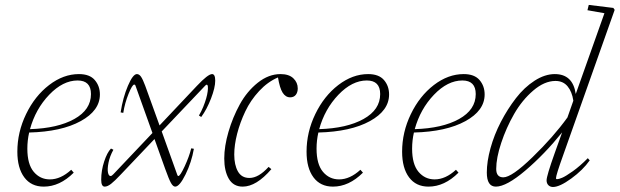

<svg xmlns="http://www.w3.org/2000/svg" viewBox="-20 -745 2511 778"><path d="M157.2 11.2Q106.4 11.2 78.4 -26.4Q50.3 -64 50.3 -130.4Q50.3 -209.5 85.7 -282.7Q121.1 -356 179 -400.4Q236.8 -444.8 299.8 -444.8Q343.3 -444.8 364 -420.7Q384.8 -396.5 384.8 -362.3Q384.8 -296.9 306.9 -254.2Q229 -211.4 98.1 -208Q90.8 -175.8 90.8 -142.6Q90.8 -79.6 116.7 -48.8Q142.6 -18.1 182.1 -18.1Q226.1 -18.1 268.6 -57.1L278.8 -45.4Q222.2 11.2 157.2 11.2ZM294.4 -418.9Q234.9 -418.9 179.4 -361.1Q124 -303.2 101.6 -221.7Q213.4 -225.1 281 -262.7Q348.6 -300.3 348.6 -363.8Q348.6 -418.9 294.4 -418.9Z M404.3 11.2Q390.1 11.2 390.1 -16.6Q390.1 -54.2 402.1 -90.6Q414.1 -127 429.7 -143.1L439.5 -138.2Q424.8 -111.8 419.7 -85.9Q414.6 -60.1 417.5 -45.9Q420.4 -31.7 428.2 -31.7Q432.6 -31.7 439.5 -39.1L597.7 -206.1L528.8 -398.4Q527.8 -402.3 523.9 -402.3Q516.1 -402.3 501 -365Q485.8 -327.6 479.5 -287.6L468.8 -289.6Q478 -349.6 498.3 -397.2Q518.6 -444.8 534.7 -444.8Q543.9 -444.8 551.3 -434.3Q558.6 -423.8 568.4 -397.5L626.5 -236.8L777.8 -397Q822.8 -444.8 839.4 -444.8Q852.1 -444.8 852.1 -418Q852.1 -390.1 835 -345.7Q817.9 -301.3 795.4 -271L786.1 -276.9Q795.9 -293.5 803.5 -312Q811 -330.6 815.4 -345.9Q819.8 -361.3 821.5 -374.3Q823.2 -387.2 822.3 -394.5Q821.3 -401.9 817.4 -401.9Q814.9 -401.9 810.1 -396.5L635.3 -212.4L698.7 -35.6Q700.2 -31.7 702.6 -31.7Q710 -31.7 728.3 -71Q746.6 -110.4 754.9 -144L765.6 -142.1Q756.3 -87.9 731.9 -38.3Q707.5 11.2 689.9 11.2Q681.2 11.2 672.9 -3.4Q664.6 -18.1 649.4 -60.5L606 -181.6L469.2 -37.6Q444.8 -11.7 430.2 -0.2Q415.5 11.2 404.3 11.2Z M963.4 11.2Q925.8 11.2 907.2 -20.5Q888.7 -52.2 888.7 -103Q888.7 -152.3 905.8 -210.9Q922.9 -269.5 951.7 -322Q980.5 -374.5 1024.4 -409.7Q1068.4 -444.8 1116.7 -444.8Q1150.9 -444.8 1168.7 -427.7Q1186.5 -410.6 1186.5 -386.7Q1186.5 -370.6 1178.5 -360.6Q1170.4 -350.6 1155.8 -350.6Q1137.2 -350.6 1125.2 -369.6Q1113.3 -388.7 1106.4 -431.2Q1064.9 -413.6 1030 -376Q995.1 -338.4 973.9 -293.5Q952.6 -248.5 940.9 -202.9Q929.2 -157.2 929.2 -118.7Q929.2 -76.7 944.1 -50.3Q959 -23.9 990.7 -23.9Q1027.8 -23.9 1068.4 -68.8L1079.6 -59.6Q1018.6 11.2 963.4 11.2Z M1329.1 11.2Q1278.3 11.2 1250.2 -26.4Q1222.2 -64 1222.2 -130.4Q1222.2 -209.5 1257.6 -282.7Q1293 -356 1350.8 -400.4Q1408.7 -444.8 1471.7 -444.8Q1515.1 -444.8 1535.9 -420.7Q1556.6 -396.5 1556.6 -362.3Q1556.6 -296.9 1478.8 -254.2Q1400.9 -211.4 1270 -208Q1262.7 -175.8 1262.7 -142.6Q1262.7 -79.6 1288.6 -48.8Q1314.5 -18.1 1354 -18.1Q1397.9 -18.1 1440.4 -57.1L1450.7 -45.4Q1394 11.2 1329.1 11.2ZM1466.3 -418.9Q1406.7 -418.9 1351.3 -361.1Q1295.9 -303.2 1273.4 -221.7Q1385.3 -225.1 1452.9 -262.7Q1520.5 -300.3 1520.5 -363.8Q1520.5 -418.9 1466.3 -418.9Z M1716.3 11.2Q1665.5 11.2 1637.5 -26.4Q1609.4 -64 1609.4 -130.4Q1609.4 -209.5 1644.8 -282.7Q1680.2 -356 1738 -400.4Q1795.9 -444.8 1858.9 -444.8Q1902.3 -444.8 1923.1 -420.7Q1943.8 -396.5 1943.8 -362.3Q1943.8 -296.9 1866 -254.2Q1788.1 -211.4 1657.2 -208Q1649.9 -175.8 1649.9 -142.6Q1649.9 -79.6 1675.8 -48.8Q1701.7 -18.1 1741.2 -18.1Q1785.2 -18.1 1827.6 -57.1L1837.9 -45.4Q1781.2 11.2 1716.3 11.2ZM1853.5 -418.9Q1793.9 -418.9 1738.5 -361.1Q1683.1 -303.2 1660.6 -221.7Q1772.5 -225.1 1840.1 -262.7Q1907.7 -300.3 1907.7 -363.8Q1907.7 -418.9 1853.5 -418.9Z M1989.3 11.2Q1952.6 11.2 1952.6 -45.9Q1952.6 -90.3 1967.5 -144.5Q1982.4 -198.7 2009.5 -251Q2036.6 -303.2 2070.6 -347.2Q2104.5 -391.1 2146.2 -418Q2188 -444.8 2228 -444.8Q2301.3 -444.8 2313 -364.3L2429.2 -691.4L2360.4 -703.6L2365.7 -725.1L2465.3 -712.9L2470.7 -705.1L2262.2 -116.7Q2232.9 -35.2 2232.9 -22.9Q2232.9 -19 2237.3 -19Q2244.1 -19 2257.8 -24.7Q2271.5 -30.3 2300.8 -51Q2330.1 -71.8 2361.8 -104L2369.6 -95.2Q2341.8 -55.7 2294.7 -21.5Q2247.6 12.7 2220.7 12.7Q2209.5 12.7 2202.1 5.4Q2194.8 -2 2194.8 -14.2Q2194.8 -32.2 2227.5 -124L2257.8 -208.5Q2186 -119.6 2109.1 -54.2Q2032.2 11.2 1989.3 11.2ZM1990.7 -60.5Q1990.7 -26.4 2019.5 -26.4Q2053.7 -26.4 2137.9 -108.2Q2222.2 -189.9 2279.3 -269L2303.2 -336.9Q2297.9 -373.5 2279.8 -395.3Q2261.7 -417 2231 -417Q2186 -417 2140.6 -377.9Q2095.2 -338.9 2063.2 -283Q2031.2 -227.1 2011 -166Q1990.7 -105 1990.7 -60.5Z"/></svg>

Font: Elstob ExtraLight
Style: Italic
Weight: 200
Italic angle: -20°
Designer: Peter S. Baker
Version: Version 1.015